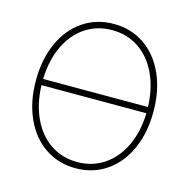

<svg xmlns="http://www.w3.org/2000/svg" viewBox="-107 -821 921 934"><g transform="rotate(15 354.0 -353.5)"><path d="M353.5 9.8Q266.6 9.8 199.5 -35.9Q132.3 -81.5 95 -164.1Q57.6 -246.6 57.6 -353.5Q57.6 -460.4 95 -543Q132.3 -625.5 199.7 -671.1Q267.1 -716.8 353.5 -716.8Q440.4 -716.8 507.6 -671.4Q574.7 -626 612.1 -543.5Q649.4 -460.9 649.4 -353.5Q649.4 -246.6 612.1 -164.1Q574.7 -81.5 507.6 -35.9Q440.4 9.8 353.5 9.8ZM353.5 -21.5Q429.2 -21.5 488 -60.8Q546.9 -100.1 581.1 -171.6Q615.2 -243.2 618.2 -337.9H89.8Q92.8 -244.1 126.5 -172.4Q160.2 -100.6 219 -61Q277.8 -21.5 353.5 -21.5ZM617.7 -369.1Q614.7 -463.9 580.6 -535.6Q546.4 -607.4 487.8 -646.5Q429.2 -685.5 353.5 -685.5Q278.3 -685.5 219.5 -646.5Q160.6 -607.4 126.7 -535.9Q92.8 -464.4 89.8 -369.1Z"/></g></svg>

Font: Pretendard GOV Thin
Style: Regular
Weight: 100
Designer: Base glyphs from Inter by Rasmus Andersson; Hangeul glyphs from Noto Sans CJK(Source Han Sans) by Jang Soo-young and Kan
Foundry: Kil Hyung-jin
Version: Version 1.309